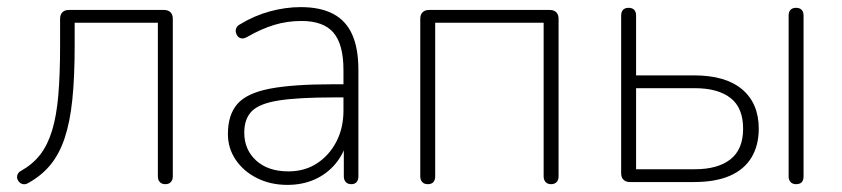

<svg xmlns="http://www.w3.org/2000/svg" viewBox="-20 -512 2368 540"><path d="M445 6Q435 6 429.5 0Q424 -6 424 -16V-448H190V-382Q190 -296 183.5 -232.5Q177 -169 162 -124Q147 -79 122 -48.5Q97 -18 59 3Q52 7 45.5 6Q39 5 34.5 0.5Q30 -4 28.5 -9.5Q27 -15 29.5 -21.5Q32 -28 40 -32Q72 -50 93 -77Q114 -104 126.5 -145Q139 -186 144 -244Q149 -302 149 -383V-459Q149 -471 155.5 -477.5Q162 -484 174 -484H441Q453 -484 459.5 -477.5Q466 -471 466 -459V-16Q466 -6 460.5 0Q455 6 445 6Z M788 8Q741 8 703 -11Q665 -30 643 -62.5Q621 -95 621 -135Q621 -189 647.5 -219.5Q674 -250 738.5 -262.5Q803 -275 916 -275H957V-238H918Q819 -238 764.5 -229.5Q710 -221 688.5 -199.5Q667 -178 667 -139Q667 -91 700.5 -60.5Q734 -30 791 -30Q837 -30 871.5 -52.5Q906 -75 926 -113.5Q946 -152 946 -201V-315Q946 -387 918 -420Q890 -453 828 -453Q788 -453 751.5 -442Q715 -431 675 -408Q666 -403 659.5 -404Q653 -405 649 -409.5Q645 -414 643.5 -420.5Q642 -427 644.5 -433Q647 -439 654 -443Q695 -468 739 -480Q783 -492 826 -492Q881 -492 917 -473Q953 -454 970.5 -415Q988 -376 988 -315V-16Q988 -6 983 0Q978 6 968 6Q958 6 952.5 0Q947 -6 947 -16V-121H958Q948 -81 924 -52Q900 -23 865.5 -7.5Q831 8 788 8Z M1183 6Q1173 6 1167.5 0Q1162 -6 1162 -16V-459Q1162 -471 1168.5 -477.5Q1175 -484 1187 -484H1526Q1538 -484 1544.5 -477.5Q1551 -471 1551 -459V-16Q1551 -6 1545.5 0Q1540 6 1530 6Q1520 6 1514.5 0Q1509 -6 1509 -16V-448H1204V-16Q1204 -6 1199 0Q1194 6 1183 6Z M1752 0Q1740 0 1733.5 -6.5Q1727 -13 1727 -25V-468Q1727 -479 1732.5 -484.5Q1738 -490 1748 -490Q1758 -490 1763.5 -484.5Q1769 -479 1769 -468V-300H1932Q2021 -300 2067.5 -260.5Q2114 -221 2114 -150Q2114 -103 2093.5 -69Q2073 -35 2032.5 -17.5Q1992 0 1932 0ZM1769 -36H1934Q1999 -36 2034.5 -64Q2070 -92 2070 -150Q2070 -209 2034.5 -236.5Q1999 -264 1934 -264H1769ZM2219 6Q2209 6 2203.5 0Q2198 -6 2198 -16V-468Q2198 -479 2203.5 -484.5Q2209 -490 2219 -490Q2229 -490 2234.5 -484.5Q2240 -479 2240 -468V-16Q2240 6 2219 6Z"/></svg>

Font: Nunito ExtraLight
Style: Regular
Weight: 200
Designer: Vernon Adams
Foundry: Vernon Adams
Version: Version 3.602